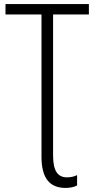

<svg xmlns="http://www.w3.org/2000/svg" viewBox="-20 -734 465 944"><path d="M184 37V-663H7V-714H417V-663H241V30Q241 87 258 112.5Q275 138 309 138Q337 138 359 127V178Q335 190 302 190Q243 190 213.5 152.5Q184 115 184 37Z"/></svg>

Font: Noto Sans Display Light Narrow
Style: Regular
Weight: 300
Width: 4
Designer: Monotype Design team
Foundry: Monotype Imaging Inc.
Version: Version 1.000